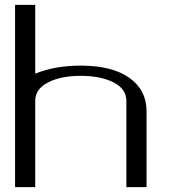

<svg xmlns="http://www.w3.org/2000/svg" viewBox="-20 -770 706 790"><path d="M125 -750V-466.8Q205.1 -500 312.5 -500Q441.4 -500 512.2 -449.7Q583 -399.4 583 -312.5V0H500V-354.5Q500 -404.3 446.8 -431.2Q393.6 -458 312.5 -458Q231.4 -458 178.2 -431.2Q125 -404.3 125 -354.5V0H42V-750Z"/></svg>

Font: okolaks
Style: Regular
Weight: 500
Version: Version 000.6.0